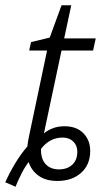

<svg xmlns="http://www.w3.org/2000/svg" viewBox="-58 -678 401 730"><path d="M-38 15Q-21 -23 1 -59Q23 -95 46 -121Q48 -142 54 -168L121 -486H53L60 -518L131 -535L176 -658H213L186 -532H306L296 -486H176L109 -171Q122 -182 142 -190Q162 -198 187 -198Q233 -198 259 -171.5Q285 -145 285 -104Q285 -52 250.5 -21Q216 10 160 10Q116 10 88.5 -10Q61 -30 51 -62Q37 -44 24 -18.5Q11 7 1 32ZM166 -34Q198 -34 217 -52Q236 -70 236 -101Q236 -125 220.5 -140Q205 -155 180 -155Q131 -155 98 -112Q97 -74 115.5 -54Q134 -34 166 -34Z"/></svg>

Font: Noto Sans SemiCondensed Light
Style: Italic
Weight: 300
Width: 4
Italic angle: -12°
Designer: Monotype Design Team
Foundry: Monotype Imaging Inc.
Version: Version 2.013; ttfautohint (v1.8.4.7-5d5b)